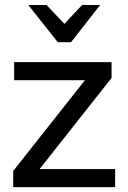

<svg xmlns="http://www.w3.org/2000/svg" viewBox="-20 -769 524 789"><path d="M34.2 0V-66.4L329.1 -439.5H38.1V-513.7H438.5V-448.7L142.6 -74.2H453.1V0ZM217.3 -595.7 96.2 -748.5H171.4L244.6 -670.9L317.4 -748.5H391.6L272 -595.7Z"/></svg>

Font: RobotoFlex
Style: Regular
Weight: 400
Designer: Berlow after Robertson
Foundry: Google
Version: Version 2.136